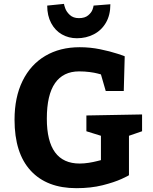

<svg xmlns="http://www.w3.org/2000/svg" viewBox="-20 -961 790 993"><path d="M389.2 -591.8Q307.1 -591.8 264.6 -531Q222.2 -470.2 222.2 -347.2Q222.2 -115.2 392.1 -115.2Q415 -115.2 439.5 -119.1Q463.9 -123 480.5 -127.4Q497.1 -131.8 502 -132.8V-258.8L426.8 -282.2V-363.8L714.8 -369.1V-282.2L647 -258.8V-55.2Q647 -53.2 608.9 -35.6Q570.8 -18.1 510.5 -2.9Q450.2 12.2 375 12.2Q222.2 12.2 138.7 -78.4Q55.2 -168.9 55.2 -341.8Q55.2 -458 96.7 -542.5Q138.2 -627 214.1 -671.9Q290 -716.8 392.1 -716.8Q446.3 -716.8 497.6 -706.3Q548.8 -695.8 586.9 -683.3Q625 -670.9 625 -669.9L620.1 -490.2H526.9L502 -576.2Q498 -577.1 483.6 -581.1Q469.2 -585 443.6 -588.4Q418 -591.8 389.2 -591.8ZM388.2 -867.2Q418.9 -867.2 436 -881.6Q453.1 -896 458.5 -911.4Q463.9 -926.8 463.9 -932.1L550.8 -939Q550.8 -882.8 527.8 -843.5Q504.9 -804.2 465.3 -783.7Q425.8 -763.2 377.9 -763.2Q335 -763.2 300 -783.2Q265.1 -803.2 244.6 -841.6Q224.1 -879.9 224.1 -932.1L311 -940.9Q311 -936 317.4 -918Q323.7 -899.9 341.3 -883.5Q358.9 -867.2 388.2 -867.2Z"/></svg>

Font: Kadwa
Style: Bold
Weight: 700
Designer: Sol Matas
Foundry: Sol Matas
Version: Version 1.001;PS 001.000;hotconv 1.0.70;makeotf.lib2.5.58329